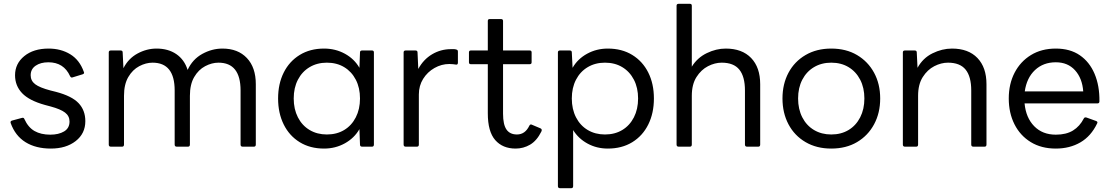

<svg xmlns="http://www.w3.org/2000/svg" viewBox="-20 -770 5826 1008"><path d="M247 10Q168 10 114 -23.5Q60 -57 36 -124Q33 -134 43 -137L95 -151Q105 -154 108 -145Q128 -101 161.5 -82Q195 -63 244 -63Q288 -63 316.5 -80Q345 -97 345 -132Q345 -161 321.5 -179Q298 -197 246 -211L216 -219Q133 -242 96 -281Q59 -320 59 -375Q59 -436 107.5 -475.5Q156 -515 235 -515Q300 -515 349 -485Q398 -455 420 -393Q425 -384 414 -380L362 -364Q353 -360 348 -370Q315 -443 234 -443Q193 -443 167 -425Q141 -407 141 -375Q141 -346 164.5 -328Q188 -310 245 -295L273 -288Q357 -266 392.5 -228.5Q428 -191 428 -134Q428 -69 377.5 -29.5Q327 10 247 10Z M562 0Q551 0 551 -11V-495Q551 -505 562 -505H613Q624 -505 624 -495L628 -412Q654 -463 702 -489Q750 -515 802 -515Q863 -515 905.5 -486Q948 -457 965 -403Q991 -459 1042 -487Q1093 -515 1148 -515Q1229 -515 1276 -465.5Q1323 -416 1323 -328V-11Q1323 0 1313 0H1254Q1243 0 1243 -11V-295Q1243 -441 1127 -441Q1092 -441 1057 -422.5Q1022 -404 999.5 -365.5Q977 -327 977 -267V-11Q977 0 967 0H908Q897 0 897 -11V-295Q897 -441 781 -441Q746 -441 711 -422.5Q676 -404 653.5 -365.5Q631 -327 631 -267V-11Q631 0 621 0Z M1681 10Q1608 10 1553.5 -23.5Q1499 -57 1469.5 -116.5Q1440 -176 1440 -253Q1440 -330 1469.5 -389Q1499 -448 1553.5 -481.5Q1608 -515 1681 -515Q1741 -515 1790.5 -488Q1840 -461 1867 -414L1870 -495Q1870 -505 1881 -505H1933Q1943 -505 1943 -495V-11Q1943 0 1933 0H1881Q1870 0 1870 -11L1867 -92Q1840 -45 1790.5 -17.5Q1741 10 1681 10ZM1696 -64Q1748 -64 1787 -87.5Q1826 -111 1848 -154Q1870 -197 1870 -253Q1870 -309 1848 -351.5Q1826 -394 1787 -417.5Q1748 -441 1696 -441Q1645 -441 1605.5 -417.5Q1566 -394 1544 -351.5Q1522 -309 1522 -253Q1522 -197 1544 -154Q1566 -111 1605.5 -87.5Q1645 -64 1696 -64Z M2110 0Q2099 0 2099 -11V-495Q2099 -505 2110 -505H2161Q2172 -505 2172 -495L2176 -408Q2203 -458 2248.5 -485Q2294 -512 2348 -512Q2357 -512 2363.5 -512Q2370 -512 2375 -510Q2384 -509 2384 -499V-441Q2384 -429 2373 -431Q2366 -432 2358 -433Q2350 -434 2339 -434Q2298 -434 2261 -413Q2224 -392 2201.5 -356Q2179 -320 2179 -274V-11Q2179 0 2169 0Z M2687 10Q2619 10 2580 -34.5Q2541 -79 2541 -175V-433H2452Q2442 -433 2442 -443V-495Q2442 -505 2452 -505H2541V-660Q2541 -670 2551 -670H2610Q2621 -670 2621 -660V-505H2761Q2771 -505 2771 -495V-443Q2771 -433 2761 -433H2621V-173Q2621 -116 2639 -90Q2657 -64 2694 -64Q2737 -64 2759 -110Q2764 -120 2773 -115L2818 -96Q2828 -91 2822 -79Q2798 -31 2763 -10.5Q2728 10 2687 10Z M2920 218Q2909 218 2909 207V-495Q2909 -505 2920 -505H2971Q2982 -505 2982 -495L2986 -414Q3013 -461 3062.5 -488Q3112 -515 3171 -515Q3245 -515 3299.5 -481.5Q3354 -448 3383.5 -389Q3413 -330 3413 -253Q3413 -176 3383.5 -116.5Q3354 -57 3299.5 -23.5Q3245 10 3171 10Q3113 10 3065 -16Q3017 -42 2989 -87V207Q2989 218 2979 218ZM3156 -64Q3208 -64 3247 -87.5Q3286 -111 3308 -154Q3330 -197 3330 -253Q3330 -309 3308 -351.5Q3286 -394 3247 -417.5Q3208 -441 3156 -441Q3105 -441 3065.5 -417.5Q3026 -394 3004 -351.5Q2982 -309 2982 -253Q2982 -197 3004 -154Q3026 -111 3065.5 -87.5Q3105 -64 3156 -64Z M3543 0Q3532 0 3532 -11V-740Q3532 -750 3543 -750H3602Q3612 -750 3612 -740V-420Q3641 -467 3690.5 -491Q3740 -515 3790 -515Q3876 -515 3923.5 -465.5Q3971 -416 3971 -328V-11Q3971 0 3961 0H3902Q3891 0 3891 -11V-295Q3891 -368 3861.5 -404.5Q3832 -441 3769 -441Q3733 -441 3697 -422.5Q3661 -404 3636.5 -365.5Q3612 -327 3612 -267V-11Q3612 0 3602 0Z M4344 10Q4267 10 4209 -24Q4151 -58 4119.5 -117.5Q4088 -177 4088 -253Q4088 -329 4119.5 -388Q4151 -447 4209 -481Q4267 -515 4344 -515Q4422 -515 4479.5 -481Q4537 -447 4569 -388Q4601 -329 4601 -253Q4601 -177 4569 -117.5Q4537 -58 4479.5 -24Q4422 10 4344 10ZM4344 -64Q4396 -64 4435 -87.5Q4474 -111 4496 -154Q4518 -197 4518 -253Q4518 -309 4496 -351.5Q4474 -394 4435 -417.5Q4396 -441 4344 -441Q4293 -441 4253.5 -417.5Q4214 -394 4192 -351.5Q4170 -309 4170 -253Q4170 -197 4192 -154Q4214 -111 4253.5 -87.5Q4293 -64 4344 -64Z M4731 0Q4720 0 4720 -11V-495Q4720 -505 4731 -505H4782Q4793 -505 4793 -495L4797 -414Q4825 -465 4875.5 -490Q4926 -515 4978 -515Q5064 -515 5111.5 -465.5Q5159 -416 5159 -328V-11Q5159 0 5149 0H5090Q5079 0 5079 -11V-295Q5079 -368 5049.5 -404.5Q5020 -441 4957 -441Q4921 -441 4885 -422.5Q4849 -404 4824.5 -365.5Q4800 -327 4800 -267V-11Q4800 0 4790 0Z M5523 10Q5447 10 5391.5 -24Q5336 -58 5306 -117.5Q5276 -177 5276 -253Q5276 -329 5306.5 -388Q5337 -447 5392.5 -481Q5448 -515 5523 -515Q5598 -515 5649 -480Q5700 -445 5726.5 -382.5Q5753 -320 5752 -238Q5752 -227 5741 -227H5359Q5366 -152 5409.5 -107.5Q5453 -63 5523 -63Q5578 -63 5613.5 -85Q5649 -107 5670 -148Q5674 -156 5684 -153L5734 -135Q5745 -131 5740 -122Q5708 -55 5652 -22.5Q5596 10 5523 10ZM5523 -443Q5457 -443 5413.5 -402Q5370 -361 5360 -290H5667Q5662 -359 5624 -401Q5586 -443 5523 -443Z"/></svg>

Font: LINE Seed Sans
Style: Regular
Weight: 400
Designer: LINE VX Design & Dalton Maag Ltd & Sandoll Inc
Foundry: Dalton Maag Ltd
Version: Version 1.003